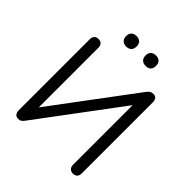

<svg xmlns="http://www.w3.org/2000/svg" viewBox="-239 -1054 1218 1218"><g transform="rotate(45 370.0 -444.5)"><path d="M122 7C143 7 151 0 165 -19L575 -568V-34C575 -8 590 7 615 7C639 7 653 -8 653 -34V-672C653 -697 640 -712 619 -712C599 -712 589 -705 575 -687L164 -137V-671C164 -697 151 -712 126 -712C101 -712 87 -697 87 -671V-36C87 -8 100 7 122 7ZM458 -802C488 -802 504 -819 504 -849C504 -879 487 -896 458 -896C428 -896 410 -879 410 -849C410 -819 428 -802 458 -802ZM283 -802C313 -802 330 -819 330 -849C330 -879 313 -896 283 -896C254 -896 236 -879 236 -849C236 -819 254 -802 283 -802Z"/></g></svg>

Font: SN Pro Book
Style: Regular
Weight: 350
Designer: Tobias Whetton
Foundry: Supernotes
Version: Version 1.003;Glyphs 3.3 (3324)